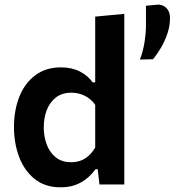

<svg xmlns="http://www.w3.org/2000/svg" viewBox="-20 -805 762 838"><path d="M245 12.5Q176 12.5 130.8 -24.2Q85.5 -61 63.2 -120.8Q41 -180.5 41 -250Q41 -324 64.5 -383Q88 -442 134 -476.5Q180 -511 246.5 -511Q293.5 -511 328.5 -493Q363.5 -475 384.5 -445.5H395.5V-732.5L522.5 -744.5V0H414L406.5 -66.5H397Q369 -28 331.5 -7.8Q294 12.5 245 12.5ZM291 -97Q327 -97 352.8 -114.2Q378.5 -131.5 395.5 -161V-347.5Q377.5 -373.5 350 -387Q322.5 -400.5 292 -400.5Q251 -400.5 224.2 -379.8Q197.5 -359 184.2 -324.8Q171 -290.5 171 -249Q171 -209.5 183.8 -174.8Q196.5 -140 223 -118.5Q249.5 -97 291 -97ZM590.5 -545Q604.5 -581 610.8 -620.5Q617 -660 617 -691V-780L672.5 -785Q694 -783.5 708 -768.2Q722 -753 722 -726.5Q722 -692.5 710.8 -658.8Q699.5 -625 682.2 -596Q665 -567 647.5 -546.5Z"/></svg>

Font: Commissioner SemiBold
Style: Regular
Weight: 600
Designer: Kostas Bartsokas
Foundry: Kostas Bartsokas
Version: Version 1.000; ttfautohint (v1.8.3)